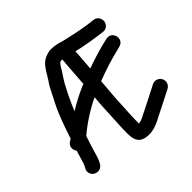

<svg xmlns="http://www.w3.org/2000/svg" viewBox="-187 -842 1121 1121"><g transform="rotate(-45 373.5 -281.5)"><path d="M68 -135.2C60.9 -111.6 51.8 -83.2 46.9 -64.7C43.5 -53.4 39.6 -43.7 37 -38.9L30.1 -26.1C16.3 -1.9 29.9 23.7 47.6 33.1C70.7 45.2 96.6 37.6 108.9 16.1L116 2.9C122.4 -9.1 126.9 -23.5 132.1 -41.2C141.2 -74.6 154.6 -115.6 168.2 -156.4C219.6 -200.7 290.7 -248.4 362.7 -282.5C358.8 -238.5 355.3 -193.2 354 -146C351.2 -94.6 348 -45.8 348 5C348 32.8 351.8 73.5 387 88.9C408.1 98.1 438.4 100.8 469.6 93.4C487.3 89.5 506.9 81.8 527.5 71.2C585.7 41 639.6 13.7 698.2 -15.6C707.1 -20.1 716.9 -30.4 720.4 -41.5C728.5 -67.5 712.4 -91.3 690.8 -97.8C680.5 -101 667.3 -100.4 657.4 -95.1L636.6 -84.3C587.2 -59.6 537 -32.5 486.8 -8.4C468.4 1.2 451.9 8.9 437 9.1C437 9.1 437 5.7 437 4C437 -45 440.1 -88 443 -142C444.6 -202 451.7 -260.3 455.9 -321.5C513.2 -343.4 582.3 -366.8 642 -380.7L673.2 -388.8C730.8 -403.2 708 -488.3 652.2 -474.3L621.2 -467.3C569.6 -454.4 516.1 -437.5 463.4 -418.7C466.6 -462.5 470.9 -507.1 473.2 -550.9C527.4 -537.4 595.8 -526.2 651.9 -519.2L667.9 -517.2C696.6 -513.6 713.7 -537 715.9 -556C718.2 -575.2 707.1 -602.2 678.1 -605.8L662.1 -607.8C652.3 -609 640.9 -609.8 625.9 -612.2C577.6 -619.9 509.7 -633.9 464.6 -645.1C441.2 -652 414 -661 381 -661C371.7 -661 363.4 -660 354.1 -657C337 -652.7 318.9 -645.9 301.7 -630C274.6 -603 260.9 -572.6 243.6 -546.4C221 -516 204.8 -479.5 185.9 -442.7C146.4 -370.1 120.7 -294.2 92.7 -210.1C89.3 -207.5 84 -204.1 79.7 -201.8C52.9 -186.5 52.5 -155.1 68 -135.2ZM385.1 -571.8C383.9 -555.8 383.2 -540.2 381.1 -521.3C377.9 -477.7 375.2 -429.9 371.4 -383.5L355.4 -377.1C310.4 -357.7 264.2 -333.5 221.9 -306.9C242.7 -358.6 268.7 -412.5 294 -459.1C308.6 -486 321.6 -501.8 337.4 -528.1C354.9 -557.2 361.5 -572 380 -572C381.4 -572 383 -571.9 385.1 -571.8Z"/></g></svg>

Font: Just Breathe
Style: Bd
Weight: 400
Foundry: Cannot Into Space Fonts
Version: Version 0.72